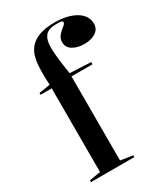

<svg xmlns="http://www.w3.org/2000/svg" viewBox="-185 -829 798 914"><g transform="rotate(-30 214.0 -372.5)"><path d="M38.3 0V-10L99.6 -20V-480H38.3V-490L99.6 -500Q97.3 -537.5 97.7 -574.1Q98.1 -610.7 103.3 -637Q110.3 -674.1 130.5 -697.8Q150.8 -721.6 185.2 -733.3Q219.6 -745 268.3 -745Q302.5 -745 331.4 -738.4Q360.4 -731.8 382.1 -719.1Q403.9 -706.4 415.9 -688.1Q428 -669.8 428 -646.6Q428 -626.1 416.4 -612.3Q404.7 -598.6 384.9 -591.7Q365.1 -584.8 340.8 -584.8Q304.4 -584.8 278.4 -600.1Q252.3 -615.5 252.3 -644.9Q252.3 -661.8 260.4 -673.9Q268.5 -686 279.2 -694.8Q289.9 -703.5 298 -710.8Q306.1 -718.1 306.1 -725.4Q306.1 -730.4 298 -732.4Q290 -734.4 269.7 -734.4Q228.7 -734.4 211 -713.8Q193.3 -693.1 193.3 -651.8Q193.3 -632.5 195.4 -607.2Q197.5 -581.9 201.5 -554.2Q205.4 -526.5 209.6 -500L325 -494.3V-482.2H209.6V-20L276.6 -10V0Z"/></g></svg>

Font: Kalnia Thin
Style: Regular
Weight: 100
Version: Version 1.105